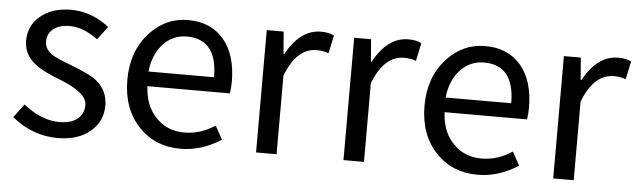

<svg xmlns="http://www.w3.org/2000/svg" viewBox="-41 -697 2814 849"><g transform="rotate(5 1365.5 -272.0)"><path d="M31 -62 76 -122Q155 -58 237 -58Q289 -58 318 -83Q344 -106 344 -143Q344 -198 220 -246Q145 -274 111 -301Q58 -342 58 -403Q58 -470 107 -512Q159 -557 245 -557Q335 -557 414 -496L370 -437Q305 -485 245 -485Q197 -485 170 -462Q146 -441 146 -407Q146 -373 183 -349Q202 -337 266 -313Q348 -282 379 -258Q432 -216 432 -148Q432 -79 381 -35Q327 13 234 13Q122 13 31 -62Z M595 -62Q519 -141 519 -271Q519 -398 594 -480Q665 -557 764 -557Q866 -557 924 -488Q980 -420 980 -302Q980 -276 976 -250H610Q614 -163 664 -112Q713 -60 790 -60Q862 -60 926 -103L959 -43Q872 13 779 13Q667 13 595 -62ZM900 -315Q900 -484 765 -484Q705 -484 662 -440Q617 -393 609 -315Z M1114 -543H1189L1197 -444H1200Q1262 -557 1354 -557Q1389 -557 1412 -545L1395 -465Q1372 -474 1342 -474Q1253 -474 1205 -349V0H1114Z M1502 -543H1577L1585 -444H1588Q1650 -557 1742 -557Q1777 -557 1800 -545L1783 -465Q1760 -474 1730 -474Q1641 -474 1593 -349V0H1502Z M1914 -62Q1838 -141 1838 -271Q1838 -398 1913 -480Q1984 -557 2083 -557Q2185 -557 2243 -488Q2299 -420 2299 -302Q2299 -276 2295 -250H1929Q1933 -163 1983 -112Q2032 -60 2109 -60Q2181 -60 2245 -103L2278 -43Q2191 13 2098 13Q1986 13 1914 -62ZM2219 -315Q2219 -484 2084 -484Q2024 -484 1981 -440Q1936 -393 1928 -315Z M2433 -543H2508L2516 -444H2519Q2581 -557 2673 -557Q2708 -557 2731 -545L2714 -465Q2691 -474 2661 -474Q2572 -474 2524 -349V0H2433Z"/></g></svg>

Font: 思源黑体R
Style: Regular
Weight: 400
Designer: Ryoko NISHIZUKA  (kana & ideographs); Paul D. Hunt (Latin, Greek & Cyrillic); Wenlong ZHANG  (bopomofo); Sandoll Communi
Foundry: Adobe Systems Incorporated
Version: Version 1.00 June 24, 2014, initial release